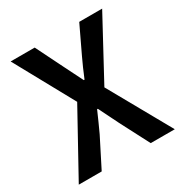

<svg xmlns="http://www.w3.org/2000/svg" viewBox="-155 -773 850 892"><g transform="rotate(-30 270.5 -327.0)"><path d="M13 0 199 -337 25 -654H154L226 -509Q238 -486 249.5 -462Q261 -438 276 -409H280Q292 -438 302.5 -462Q313 -486 324 -509L393 -654H516L342 -332L528 0H399L319 -154Q306 -180 293.5 -205.5Q281 -231 266 -261H262Q249 -231 237.5 -205.5Q226 -180 214 -154L136 0Z"/></g></svg>

Font: TT Toshiba Sans Medium
Style: Regular
Weight: 500
Designer: Paul D. Hunt
Foundry: Toshiba Corporation
Version: Version 2.020;PS 2.000;hotconv 1.0.86;makeotf.lib2.5.63406